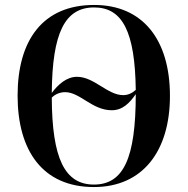

<svg xmlns="http://www.w3.org/2000/svg" viewBox="-20 -745 758 775"><path d="M359 10C556 10 666 -135 666 -358C666 -584 557 -725 360 -725C152 -725 51 -582 51 -359C51 -137 152 10 359 10ZM477 -361C414 -361 360 -435 291 -435C248 -435 214 -403 189 -370C191 -613 242 -715 360 -715C475 -715 525 -616 528 -382C512 -368 496 -361 477 -361ZM359 0C241 0 190 -106 189 -351C204 -366 224 -373 243 -373C303 -373 352 -300 431 -300C475 -300 503 -329 528 -365C528 -107 479 0 359 0Z"/></svg>

Font: Noto Serif Display SemiCondensed SemiBold
Style: Regular
Weight: 600
Width: 4
Designer: Monotype Design Team
Foundry: Monotype Imaging Inc.
Version: Version 2.009